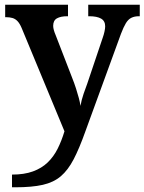

<svg xmlns="http://www.w3.org/2000/svg" viewBox="-20 -556 614 816"><path d="M31 186Q83 186 120 172.5Q157 159 182.5 134.5Q208 110 225 76Q242 42 254 2L72 -437Q64 -456 54.5 -466Q45 -476 33 -479.5Q21 -483 5 -483H2V-536H269V-487H266Q238 -487 222 -478Q206 -469 206 -446Q206 -438 209 -427.5Q212 -417 216 -408L286 -227Q296 -202 303 -180Q310 -158 315 -139.5Q320 -121 322 -106Q326 -130 335.5 -158Q345 -186 351 -201L417 -397Q421 -408 424 -421.5Q427 -435 427 -444Q427 -467 409.5 -477Q392 -487 359 -487H355V-536H574V-487H570Q552 -487 538.5 -480.5Q525 -474 515 -457.5Q505 -441 494 -412L343 2Q317 75 293 121Q269 167 238.5 193Q208 219 162 229.5Q116 240 45 240H31Z"/></svg>

Font: Noto Serif Bengali SemiBold
Style: Regular
Weight: 600
Version: Version 2.003